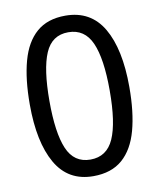

<svg xmlns="http://www.w3.org/2000/svg" viewBox="-83 -790 717 866"><g transform="rotate(-10 275.5 -357.5)"><path d="M275 10Q160 10 104 -87.5Q48 -185 48 -358Q48 -474 70.5 -556Q93 -638 143 -681.5Q193 -725 275 -725Q391 -725 447.5 -628.5Q504 -532 504 -358Q504 -243 481.5 -160.5Q459 -78 408.5 -34Q358 10 275 10ZM275 -66Q350 -66 382 -138Q414 -210 414 -358Q414 -504 382 -576.5Q350 -649 275 -649Q200 -649 169 -576.5Q138 -504 138 -358Q138 -212 169 -139Q200 -66 275 -66Z"/></g></svg>

Font: lkorean25
Style: Book
Weight: 400
Designer: Jelle Bosma - Monotype Design Team
Foundry: Monotype Imaging Inc.
Version: Version 2.003